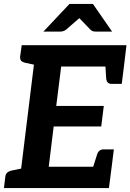

<svg xmlns="http://www.w3.org/2000/svg" viewBox="-26 -953 661 973"><path d="M69 0 158 -724H615L602 -616H284L259 -416H500L487 -312H246L221 -108H540L526 0ZM439 -85 465 -167Q469 -181 477 -188.5Q485 -196 499 -196H551L540 -108ZM507 -639 602 -616 591 -528H539Q526 -528 519.5 -535.5Q513 -543 512 -557ZM183 -724 157 -623 101 -635Q88 -638 81.5 -645Q75 -652 76 -666L84 -724ZM-6 0 1 -58Q3 -72 11.5 -79Q20 -86 34 -89L93 -101V0ZM194 -793 326 -933H445L542 -793H458Q442 -793 433 -802L376 -861L308 -802Q304 -799 296.5 -796Q289 -793 281 -793Z"/></svg>

Font: Aleo
Style: Bold Italic
Weight: 700
Italic angle: -7°
Version: Version 2.001;gftools[0.9.29]